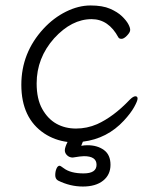

<svg xmlns="http://www.w3.org/2000/svg" viewBox="-20 -504 570 702"><path d="M192 156Q182 150 182 136.5Q182 123 186.5 112.5Q191 102 198 102Q201 102 213 111Q238 130 285.5 130Q333 130 333 98.5Q333 67 287 67Q276 67 246 72Q234 72 225.5 64Q217 56 217 45.5Q217 35 227 15Q180 9 142 -16Q58 -72 58 -194Q58 -311 139 -399Q176 -439 221.5 -461.5Q267 -484 311 -484Q355 -484 382.5 -472Q410 -460 426 -444.5Q442 -429 449 -416Q456 -403 456 -394.5Q456 -386 444.5 -374Q433 -362 424.5 -362Q416 -362 413 -367Q377 -434 315 -434Q242 -434 178 -364Q114 -292 114 -199Q114 -142 134.5 -105.5Q155 -69 186.5 -51.5Q218 -34 258 -34Q298 -34 335 -50Q395 -77 454 -139Q467 -152 475 -152Q483 -152 483 -143.5Q483 -135 470.5 -112.5Q458 -90 433 -63Q372 3 283 14L277 29Q289 27 300 27Q336 27 360 44.5Q384 62 384 98.5Q384 135 357 156.5Q330 178 283 178Q236 178 192 156Z"/></svg>

Font: LXGW WenKai TC Light
Style: Regular
Weight: 300
Designer: LXGW / Fontworks Inc.
Foundry: LXGW / Fontworks Inc.
Version: Version 1.330